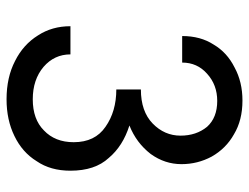

<svg xmlns="http://www.w3.org/2000/svg" viewBox="-107 -643 760 586"><g transform="rotate(90 273.0 -350.0)"><path d="M283 10Q216 10 166 -16Q116 -41 88 -86Q60 -129 60 -185H146Q146 -136 184 -103Q223 -70 283 -70Q344 -70 378 -104Q414 -138 414 -195Q414 -260 367 -292Q320 -325 253 -325V-400Q320 -400 357 -436Q394 -472 394 -521Q394 -569 367 -602Q339 -633 288 -633Q239 -633 205 -602Q171 -572 171 -526H90Q90 -582 116 -622Q140 -663 186 -686Q230 -710 287 -710Q347 -710 390 -684Q433 -660 458 -616Q481 -573 481 -524Q481 -473 450 -430Q416 -386 363 -365Q426 -345 462 -302Q501 -260 501 -185Q501 -124 472 -82Q445 -38 395 -14Q346 10 283 10Z"/></g></svg>

Font: jost-mod-400
Style: Regular
Weight: 400
Version: Version 3.200; ttfautohint (v0.97) -l 8 -r 50 -G 200 -x 14 -